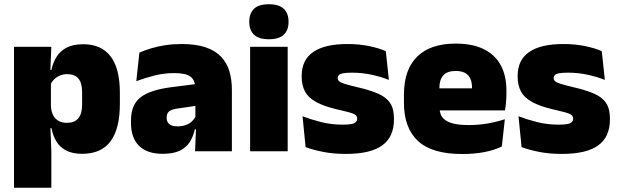

<svg xmlns="http://www.w3.org/2000/svg" viewBox="-20 -713 2914 905"><path d="M367 12Q322.5 12 293 -3Q263.5 -18 246.5 -45.2Q229.5 -72.5 222.5 -109H180L220 -216.5Q220.5 -191 229.2 -172.5Q238 -154 254.8 -144Q271.5 -134 295.5 -134Q331 -134 349 -155.2Q367 -176.5 367 -219V-279Q367 -322 349.5 -342.8Q332 -363.5 296.5 -363.5Q277.5 -363.5 261.5 -356.5Q245.5 -349.5 234 -337.8Q222.5 -326 217 -311.5L176.5 -383.5H222.5Q229.5 -417.5 246.5 -445Q263.5 -472.5 294 -488.5Q324.5 -504.5 372.5 -504.5Q457.5 -504.5 501.2 -447.5Q545 -390.5 545 -275.5V-223Q545 -106.5 501.2 -47.2Q457.5 12 367 12ZM46 172V-492.5H222L216 -352L220 -340V-158L217 -128.5L222 0V172Z M899.5 0 904.5 -126 901 -130.5V-283.5L899.5 -301.5Q899.5 -336 877.2 -352.2Q855 -368.5 801.5 -368.5Q753 -368.5 708.2 -357Q663.5 -345.5 622.5 -330.5L637 -465Q662 -476 692.5 -485.2Q723 -494.5 759 -500Q795 -505.5 835.5 -505.5Q904 -505.5 949.8 -489.8Q995.5 -474 1022.5 -445.2Q1049.5 -416.5 1061.2 -377Q1073 -337.5 1073 -290V0ZM747 12Q673 12 635.2 -25.8Q597.5 -63.5 597.5 -133V-145.5Q597.5 -219.5 642.8 -254.5Q688 -289.5 787.5 -302L913 -318L923.5 -217L817 -201.5Q788 -197.5 776.8 -187.8Q765.5 -178 765.5 -159V-157Q765.5 -139.5 777.2 -128.5Q789 -117.5 816.5 -117.5Q839.5 -117.5 856.2 -123.8Q873 -130 884.2 -140.5Q895.5 -151 902 -163.5L927 -103.5H898.5Q891 -70 874.8 -44Q858.5 -18 828 -3Q797.5 12 747 12Z M1159 0V-492.5H1336V0ZM1247.5 -528Q1199 -528 1177 -549.8Q1155 -571.5 1155 -608.5V-612.5Q1155 -649.5 1177 -671.2Q1199 -693 1247.5 -693Q1295.5 -693 1317.8 -671.2Q1340 -649.5 1340 -612.5V-608.5Q1340 -571 1317.8 -549.5Q1295.5 -528 1247.5 -528Z M1610 12.5Q1551.5 12.5 1503.5 3Q1455.5 -6.5 1420.5 -19.5L1406 -165Q1445 -150 1492.8 -137.8Q1540.5 -125.5 1594.5 -125.5Q1634 -125.5 1648.8 -132Q1663.5 -138.5 1663.5 -153V-154Q1663.5 -165 1655 -171.5Q1646.5 -178 1625.2 -183.8Q1604 -189.5 1566.5 -198Q1505 -212.5 1469 -232.8Q1433 -253 1417.5 -282Q1402 -311 1402 -351V-355Q1402 -431 1456.8 -468.2Q1511.5 -505.5 1616.5 -505.5Q1673 -505.5 1719.8 -495.8Q1766.5 -486 1798.5 -472L1813 -336.5Q1776.5 -351 1731.5 -360.8Q1686.5 -370.5 1639.5 -370.5Q1612.5 -370.5 1597.8 -367.8Q1583 -365 1577.5 -359.5Q1572 -354 1572 -346V-345Q1572 -336 1579 -329.8Q1586 -323.5 1605.5 -317.5Q1625 -311.5 1662.5 -302.5Q1724 -288.5 1762.5 -271.5Q1801 -254.5 1819 -227.2Q1837 -200 1837 -153.5V-150.5Q1837 -67.5 1781.5 -27.5Q1726 12.5 1610 12.5Z M2158 13Q2016.5 13 1950.2 -48.5Q1884 -110 1884 -228.5V-267Q1884 -384.5 1946.2 -446Q2008.5 -507.5 2128 -507.5Q2207.5 -507.5 2260.5 -481.2Q2313.5 -455 2340.2 -405.8Q2367 -356.5 2367 -287V-271.5Q2367 -251.5 2365.2 -230.8Q2363.5 -210 2360 -192.5H2201.5Q2203.5 -223 2204.2 -250Q2205 -277 2205 -298.5Q2205 -324.5 2197 -342.2Q2189 -360 2172 -369.2Q2155 -378.5 2128 -378.5Q2087.5 -378.5 2069.2 -357.5Q2051 -336.5 2051 -298V-253.5L2052 -234.5V-203.5Q2052 -188 2057.5 -173.5Q2063 -159 2077.8 -147.8Q2092.5 -136.5 2119.8 -130Q2147 -123.5 2190.5 -123.5Q2235 -123.5 2277.5 -130.8Q2320 -138 2359.5 -151L2345.5 -22.5Q2311 -5.5 2263.2 3.8Q2215.5 13 2158 13ZM1977.5 -192.5V-296.5H2324.5V-192.5Z M2628 12.5Q2569.5 12.5 2521.5 3Q2473.5 -6.5 2438.5 -19.5L2424 -165Q2463 -150 2510.8 -137.8Q2558.5 -125.5 2612.5 -125.5Q2652 -125.5 2666.8 -132Q2681.5 -138.5 2681.5 -153V-154Q2681.5 -165 2673 -171.5Q2664.5 -178 2643.2 -183.8Q2622 -189.5 2584.5 -198Q2523 -212.5 2487 -232.8Q2451 -253 2435.5 -282Q2420 -311 2420 -351V-355Q2420 -431 2474.8 -468.2Q2529.5 -505.5 2634.5 -505.5Q2691 -505.5 2737.8 -495.8Q2784.5 -486 2816.5 -472L2831 -336.5Q2794.5 -351 2749.5 -360.8Q2704.5 -370.5 2657.5 -370.5Q2630.5 -370.5 2615.8 -367.8Q2601 -365 2595.5 -359.5Q2590 -354 2590 -346V-345Q2590 -336 2597 -329.8Q2604 -323.5 2623.5 -317.5Q2643 -311.5 2680.5 -302.5Q2742 -288.5 2780.5 -271.5Q2819 -254.5 2837 -227.2Q2855 -200 2855 -153.5V-150.5Q2855 -67.5 2799.5 -27.5Q2744 12.5 2628 12.5Z"/></svg>

Font: Anek Gurmukhi ExtraBold
Style: Regular
Weight: 800
Designer: Sarang Kulkarni (Gurmukhi), Yesha Goshar (Latin)
Foundry: Ek Type
Version: Version 1.003